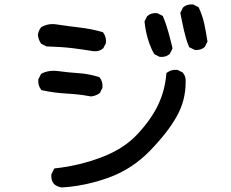

<svg xmlns="http://www.w3.org/2000/svg" viewBox="-20 -778 1040 863"><path d="M257.8 64.5Q238.3 62 224.1 50.3L223.6 49.8L223.1 49.3Q208.5 32.7 210.9 6.8V4.9L211.9 3.4L221.7 -16.1L224.1 -21L229.5 -21.5Q336.4 -33.2 438 -71.8Q538.1 -109.9 599.1 -176.3Q660.6 -242.7 691.4 -308.1Q721.7 -372.6 727.5 -445.3L728 -449.7L731.4 -452.1Q751 -466.3 776.4 -463.9H778.3L779.8 -462.9L799.3 -453.1L801.3 -452.1L802.2 -450.7Q816.4 -434.1 814.5 -408.7Q814.5 -326.2 774.4 -254.9Q735.4 -184.6 655.3 -101.6Q574.7 -18.1 468.3 20.5Q433.1 33.2 398.2 42.2Q363.3 51.3 328.4 56.9Q293.5 62.5 259.3 64.5H258.3ZM387.7 -344.7Q370.6 -348.1 352.8 -350.6Q335 -353 316.9 -354.7Q298.8 -356.4 280.3 -357.4Q223.1 -360.4 169.9 -372.1L166 -373L164.1 -376Q149.9 -394.5 152.3 -419.9V-421.9L153.3 -423.3L163.1 -442.9L164.6 -445.8L167.5 -447.3Q199.2 -464.4 245.1 -458Q266.1 -455.1 288.1 -452.9Q310.1 -450.7 332.5 -449.2Q356 -447.8 378.9 -443.4Q401.9 -439 423.8 -432.1L426.8 -431.2L428.7 -428.7Q442.9 -410.2 440.4 -384.8V-382.8L439.5 -381.3L429.7 -361.8L428.7 -359.9L426.8 -358.4Q410.6 -347.2 390.6 -344.7H389.2ZM695.8 -523.4 676.3 -533.2 673.8 -534.7 672.4 -537.1Q666 -547.9 660.9 -559.1Q655.8 -570.3 651.6 -581.8Q647.5 -593.3 644 -605.5Q633.8 -640.6 629.9 -678.7L629.4 -681.6L630.9 -684.1L640.6 -703.6L641.6 -705.6L643.1 -706.5Q659.7 -721.2 685.5 -718.8H687.5L689 -717.8L708.5 -708L711.9 -706.5L712.9 -703.1Q720.2 -686 726.1 -668.7Q731.9 -651.4 736.8 -633.8Q746.6 -599.1 754.9 -563.5L755.4 -560.1L753.9 -557.1L744.1 -537.6L743.2 -535.6L741.7 -534.7Q725.1 -520 699.2 -522.5H697.3ZM399.9 -547.9Q353 -555.7 305.7 -561.5Q281.7 -564.5 253.2 -566.4Q224.6 -568.4 190.9 -569.3H189L187 -570.3L167.5 -580.1L165.5 -581.1L164.1 -583Q152.8 -599.1 150.4 -620.1V-621.1V-622.1Q153.3 -641.1 164.6 -654.8L165.5 -656.2L167 -656.7Q197.3 -674.3 235.8 -668Q287.6 -660.2 337.9 -654.3Q389.6 -648.4 439 -634.3L442.4 -633.3L444.3 -630.9Q458.5 -611.3 456.1 -585.9V-584L455.1 -582.5L445.3 -563L444.3 -561L442.9 -560.1Q426.3 -545.4 400.4 -547.9ZM853 -554.7 833.5 -564.5 830.1 -565.9 829.1 -569.3Q821.8 -586.4 816.4 -604.7Q811 -623 806.6 -642.1Q798.8 -679.7 791 -716.8L790.5 -720.2L792 -723.1L801.8 -742.7L802.7 -744.6L804.2 -745.6Q820.8 -760.3 846.7 -757.8H848.6L850.1 -756.8L869.6 -747.1L872.6 -745.6L874 -742.7Q890.1 -708 898.4 -669.9Q906.2 -632.8 912.1 -594.2L912.6 -591.3L911.1 -588.4L901.4 -568.8L900.4 -566.9L898.9 -565.9Q882.3 -551.3 856.4 -553.7H854.5Z"/></svg>

Font: NaikaiFont
Style: Bold
Weight: 700
Version: Version 1.89